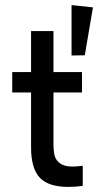

<svg xmlns="http://www.w3.org/2000/svg" viewBox="-20 -729 385 754"><path d="M28 -446H102V-607H190V-446H302V-366H190V-163Q190 -143 192.5 -127Q195 -111 203.5 -99.5Q212 -88 226.5 -81.5Q241 -75 265 -75Q284 -75 305 -78V1Q291 3 276.5 4Q262 5 248 5Q170 5 136 -31.5Q102 -68 102 -150V-366H28ZM261 -709 345 -700 313 -512 261 -511Z"/></svg>

Font: Tilda Sans Medium
Style: Regular
Weight: 500
Designer: ParaType Ltd
Foundry: ParaType Ltd
Version: Version 1.009